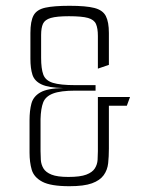

<svg xmlns="http://www.w3.org/2000/svg" viewBox="-20 -647 514 663"><path d="M220 -4Q155 -4 126 -19.5Q97 -35 89.5 -61Q82 -87 82 -120V-232Q82 -265 88.5 -289.5Q95 -314 119.5 -328Q144 -342 198 -343Q148 -344 123.5 -355.5Q99 -367 92 -389Q85 -411 85 -444V-533Q85 -574 96 -594Q107 -614 136.5 -620.5Q166 -627 220 -627Q277 -627 306 -619.5Q335 -612 345.5 -591.5Q356 -571 356 -533V-423L318 -410V-523Q318 -549 311.5 -564Q305 -579 284 -585Q263 -591 218 -591Q176 -591 155.5 -585Q135 -579 128.5 -565Q122 -551 122 -526V-447Q122 -410 129.5 -389.5Q137 -369 162.5 -361Q188 -353 240 -353H310V-334H240Q189 -334 163 -324Q137 -314 129 -293Q121 -272 120 -236V-125Q120 -111 121 -95Q122 -79 130 -65.5Q138 -52 158 -44Q178 -36 216 -36Q257 -36 278 -44Q299 -52 307.5 -65.5Q316 -79 317 -95Q318 -111 318 -125V-312H429L418 -282H356V-134Q356 -107 353.5 -83.5Q351 -60 338 -42Q325 -24 297.5 -14Q270 -4 220 -4Z"/></svg>

Font: Smooch Sans Thin Light
Style: Regular
Weight: 300
Version: Version 1.010